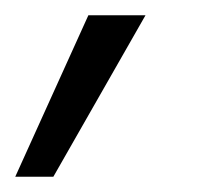

<svg xmlns="http://www.w3.org/2000/svg" viewBox="-80 -110 279 252"><path d="M-60 122 36 -90H111L-10 122Z"/></svg>

Font: DM Sans 11pt Light
Style: Italic
Weight: 300
Italic angle: -10°
Version: Version 4.004;gftools[0.9.30]